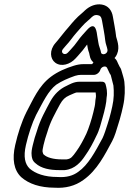

<svg xmlns="http://www.w3.org/2000/svg" viewBox="-20 -788 602 895"><path d="M274.6 -560.7 285.1 -573.1C307.4 -596.6 319.2 -616.3 335.2 -634.1C354.7 -655.8 370 -675.6 389.3 -691.3C396.2 -696.9 402.6 -702.8 407.3 -707.8C417.8 -717.2 424.4 -719.3 435.6 -717.3C445.9 -715.6 452.5 -710.5 455.5 -691.8C460.9 -659.7 467.5 -629.5 470.6 -599.1C472.2 -583 479.1 -569.6 481 -556.2C483.2 -541.2 466.4 -531 455.4 -537C448.5 -540.7 453.8 -541.3 444.2 -567.1C438.6 -580.8 437.8 -598.1 433.3 -620.8C431.2 -631.5 428.1 -695.8 386 -648.9C373.3 -634.7 355.7 -616.5 342.1 -596.7C329 -578.7 323.9 -572.5 308.9 -556.2L296.5 -542.9C282.2 -526.5 258.1 -541.8 274.6 -560.7ZM332.2 -515.6 343.4 -527.8C360.8 -546.7 371.1 -560 386.2 -580.6C388.1 -568 389.6 -556.1 395.6 -540.8C398.3 -533.2 397.3 -506.1 423.2 -492C455.8 -474.2 497.5 -493 518.3 -522.9C542.5 -557.8 527.7 -594.1 521.5 -616.6C518.1 -648.1 511.2 -680.6 506.2 -710.2C501.6 -739.5 484.5 -761.7 455 -766.7C428 -771.4 398.8 -761 375.4 -739C371.4 -735.3 369.5 -732.7 362.1 -726.7C336.7 -706.1 318.3 -684 299.6 -661.4C278.5 -637.7 264.7 -618.4 249.3 -600.1L238.4 -587.3C208.9 -553.6 213.6 -513.6 237.5 -495.8C265.7 -474.7 307.2 -488 332.2 -515.6ZM471.4 -292C474.8 -306.7 476.4 -321.5 477 -333.6C482 -359.6 475.8 -381.2 472.4 -394.2C467.9 -410.8 453.6 -407 435 -407H349C323.6 -407 300.2 -392.3 291.5 -388.4C257.5 -373.1 233.6 -349.1 215.2 -316.5C193.6 -275.7 167.8 -231.7 151.9 -176.9C143.6 -152 138.9 -138.4 132.9 -112C128.8 -94.6 125.2 -78.7 127.7 -61.2C129 -52.7 130.3 -38.7 145.6 -26.9C172 -2.8 212.1 5 256.8 5H279.8C280.6 5 281.8 4.9 282.4 4.9C329.6 0.3 358.1 -34 375.7 -60.5C396.7 -89.4 414.3 -122.7 428.5 -153.2C444.5 -183 450.7 -214.6 458.1 -239.1C460.7 -247.4 463.2 -256.4 465.2 -265ZM421.4 -292 415.2 -265C407.7 -232.6 392.3 -186 382.9 -165.6C369.6 -136.9 352.6 -105.4 335.6 -82.2C317.8 -57.9 311.9 -47.7 290 -45H268.4C228.5 -45 198.1 -53.9 184.2 -67.5C183.7 -68 182.9 -68.7 181.9 -69.4C181.3 -70.8 180.2 -74.3 178.4 -80.3C177.8 -86.8 179 -95.3 182.9 -112C188.5 -136.6 192.2 -146.8 200.9 -173.1C214.9 -221.9 236.3 -258 259.4 -301.5C272.4 -324.2 282.8 -334.3 303.5 -343.6C317.4 -349.9 333.9 -357 337.4 -357H423.4C424.4 -357 424.9 -357 425.9 -357C427.5 -347.5 427.9 -337.3 426.4 -331C423.6 -318.6 424.6 -305.6 421.4 -292ZM497.2 -434.5C501.1 -419.4 506.3 -398.7 508.7 -389.4C511.6 -359.6 511.5 -327 503.4 -292L497.2 -265C494.9 -254.9 492.2 -244.9 489.5 -235.8L481.5 -209.8C475.3 -189 465.1 -159.1 458.3 -144.7C422.8 -78.7 390.6 -18.8 344.7 13C320.8 30.7 290.7 39.9 249.1 37.1C248.6 37 247.8 37 247.5 37C187.9 37 145.2 21.1 118.4 -2C96.4 -23 88.2 -57.2 100.9 -112C112.3 -161.6 129.5 -214.2 148.2 -252.1C181.4 -313.8 204.2 -363.8 241.9 -393C268.6 -410.8 295.3 -422.3 329.7 -434.5C340.8 -437.8 348.8 -439 356.3 -439H417.3C431 -439 444.4 -450.6 447.8 -462.8C451.6 -476.4 471.8 -484 478.8 -472.3C482.9 -462.8 486.7 -455.8 491.4 -445.7C493.2 -441.7 497 -438.9 497.2 -434.5ZM409.5 -489H367.9C354.1 -489 339.5 -486.4 324.3 -481.7C287.2 -470.2 249.3 -454.3 217.6 -430.5C159.4 -386.8 133.9 -322.6 103.4 -265.9C80.3 -219.5 63.1 -165.2 50.9 -112C35.8 -46.9 44.2 5.2 79.2 38C114.9 69.2 166.5 86.8 235.1 87C283.6 90.1 329.4 79.6 368.5 51C432.8 6 469.1 -67.6 503.1 -130.6C514.6 -152.1 524 -184.1 530.5 -206.2L538.5 -232.2C541.8 -243.1 544.6 -253.7 547.2 -265L553.4 -292C563.4 -335.1 562.9 -374.9 559.7 -406.9C558.3 -420 551.9 -438.7 548.5 -451.2C546.3 -459.6 543.9 -469.1 538 -476.5C535.5 -481.7 532.8 -487.3 530.1 -492.4L526.4 -500.9C511.6 -534.8 465.4 -534.1 434.6 -513.8C425 -507.4 417.4 -500.5 409.5 -489Z"/></svg>

Font: HoneyBee
Style: StrIt
Weight: 700
Foundry: Cannot Into Space Fonts
Version: Version 0.89